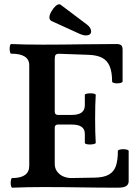

<svg xmlns="http://www.w3.org/2000/svg" viewBox="-20 -871 650 894"><path d="M29.8 -20Q29.8 -29.3 31.7 -35.6Q33.7 -42 37.1 -42Q116.2 -42 116.2 -99.1V-566.9Q116.2 -621.1 32.2 -621.1Q28.8 -621.1 26.9 -627.9Q24.9 -634.8 24.9 -644Q24.9 -653.3 26.9 -659.7Q28.8 -666 32.2 -666Q90.8 -663.1 178.2 -663.1Q235.8 -663.1 278.8 -663.6Q321.8 -664.1 350.6 -664.6Q437 -666 522.9 -666Q537.6 -666 544.2 -660.2Q550.8 -654.3 550.8 -641.1V-491.7Q550.8 -487.8 543.2 -485.4Q535.6 -482.9 525.9 -482.9Q516.1 -482.9 509 -485.1Q502 -487.3 502 -491.7Q502 -536.1 490.5 -563Q479 -589.8 455.1 -602.1Q431.2 -614.3 393.1 -615.7L254.9 -620.6Q243.2 -620.6 239 -615.5Q234.9 -610.4 234.9 -597.2V-351.1Q234.9 -344.2 238.5 -340.1Q242.2 -335.9 249 -335.9H314.9Q375 -335.9 375 -380.9V-429.2Q375 -432.6 382.8 -434.6Q390.6 -436.5 400.9 -436.5Q411.1 -436.5 418.5 -434.6Q425.8 -432.6 425.8 -429.2Q422.9 -384.8 422.9 -317.9Q422.9 -250.5 425.8 -206.1Q425.8 -202.6 417.5 -200.4Q409.2 -198.2 398.4 -198.2Q388.7 -198.2 381.8 -200.2Q375 -202.1 375 -206.1V-248Q375 -291 314.9 -291H249Q234.9 -291 234.9 -275.9V-107.9Q234.9 -86.9 246.3 -71.8Q257.8 -56.6 275.4 -49.3Q293 -42 311 -42L419.9 -43.9Q462.9 -44.4 486.6 -57.9Q510.3 -71.3 519.5 -97.7Q528.8 -124 528.8 -168Q528.8 -171.9 536.4 -174.1Q543.9 -176.3 554.2 -176.3Q564 -176.3 571.5 -174.1Q579.1 -171.9 579.1 -168V-27.8Q579.1 -11.7 567.1 -4.4Q555.2 2.9 528.8 2.9Q441.9 2.9 355.5 1.5Q326.7 1 283.4 0.5Q240.2 0 182.1 0Q109.9 0 37.1 2.9Q33.7 2.9 31.7 -3.9Q29.8 -10.7 29.8 -20ZM219.2 -773.4Q210 -779.3 210 -790Q210 -802.7 220.7 -819.8Q228 -832.5 237.8 -841.8Q247.6 -851.1 255.9 -851.1Q259.8 -851.1 262.2 -849.1L385.3 -756.3Q394 -750 399.2 -741.5Q404.3 -732.9 404.3 -725.1Q404.3 -719.2 401.9 -715.3Q396.5 -706.1 379.9 -706.1Q367.2 -706.1 353 -712.4Z"/></svg>

Font: JuniusX
Style: Bold
Weight: 700
Designer: Peter S. Baker
Foundry: Briery Creek Software
Version: Version 1.004